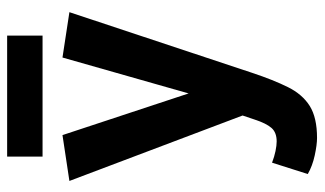

<svg xmlns="http://www.w3.org/2000/svg" viewBox="-202 -489 891 527"><g transform="rotate(-90 243.5 -225.5)"><path d="M128.4 199.2Q109.9 199.2 80.6 192.9Q51.3 186.5 29.3 173.8L60.5 75.7Q76.7 82 92.3 85.2Q107.9 88.4 118.7 88.4Q143.6 88.4 156 74Q168.5 59.6 178.7 28.3L196.8 -25.4L197.8 15.6L10.3 -480.5L136.2 -499.5L274.4 -81.1H230L349.1 -499.5L473.6 -480.5L307.1 21Q287.6 79.6 267.8 119.4Q248 159.2 216.1 179.2Q184.1 199.2 128.4 199.2ZM77.1 -554.2V-651.4H409.2V-554.2Z"/></g></svg>

Font: Anaheim
Style: Bold
Weight: 700
Version: Version 2.001